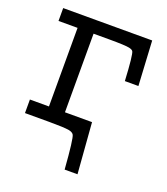

<svg xmlns="http://www.w3.org/2000/svg" viewBox="-118 -541 683 787"><g transform="rotate(20 223.5 -148.0)"><path d="M22.9 0V-59.1H106V-401.9H22.9V-458H411.1L421.9 -263.2H362.8Q356.9 -377 349.1 -389.2Q345.2 -395 332 -397.9Q314 -401.9 243.2 -401.9H175.8V-59.1H293.9L311 162.1H254.9Q245.1 30.3 236.8 16.1Q231.9 7.3 215.8 3.9Q192.9 0 128.9 0Z"/></g></svg>

Font: CMU Concrete
Style: Roman
Weight: 500
Version: Version 0.7.0